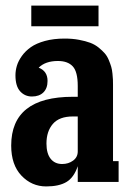

<svg xmlns="http://www.w3.org/2000/svg" viewBox="-20 -650 470 686"><path d="M91.8 -629.9H332V-556.2H91.8ZM383.8 -347.2V-74.2H403.8V0H257.8V-56.2Q244.1 -15.6 217.5 0.2Q190.9 16.1 145 16.1Q93.3 16.1 56.6 -22.5Q20 -61 20 -129.9Q20 -304.2 240.2 -304.2H257.8V-342.8Q257.8 -393.6 240 -412.8Q222.2 -432.1 187 -432.1Q142.1 -432.1 118.2 -408.2Q149.9 -396 149.9 -360.8Q149.9 -334.5 135 -319.8Q120.1 -305.2 94.2 -305.2Q68.8 -305.2 52 -323.7Q35.2 -342.3 35.2 -380.9Q35.2 -397.9 40.3 -415Q45.4 -432.1 58.1 -450Q70.8 -467.8 90.1 -481.4Q109.4 -495.1 140.6 -503.7Q171.9 -512.2 210.9 -512.2Q238.8 -512.2 262.2 -507.8Q285.6 -503.4 302.5 -497.1Q319.3 -490.7 332.5 -480Q345.7 -469.2 354.2 -459.5Q362.8 -449.7 368.7 -435.5Q374.5 -421.4 377.4 -411.4Q380.4 -401.4 381.8 -387Q383.3 -372.6 383.5 -365.7Q383.8 -358.9 383.8 -347.2ZM202.1 -64Q224.6 -64 241.2 -76.2Q257.8 -88.4 257.8 -108.9V-233.9H240.2Q191.9 -233.9 168.9 -207.3Q146 -180.7 146 -137.2Q146 -101.6 160.9 -82.8Q175.8 -64 202.1 -64Z"/></svg>

Font: Margherita Black
Style: Regular
Weight: 900
Designer: James Puckett
Foundry: Dunwich Type Founders
Version: Version 1.008;hotconv 1.0.109;makeotfexe 2.5.65596